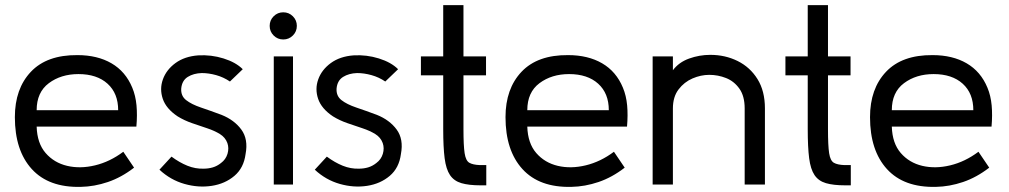

<svg xmlns="http://www.w3.org/2000/svg" viewBox="-20 -720 3938 749"><path d="M512 -226H123Q125 -161 158 -123Q191 -85 242 -73Q293 -61 351 -75Q409 -89 461 -128L503 -66Q454 -28 401 -10Q348 8 295 9Q170 12 104 -60.5Q38 -133 38 -263Q38 -374 100.5 -440Q163 -506 282 -505Q360 -505 415 -473Q470 -441 496 -378Q509 -347 512.5 -309Q516 -271 512 -226ZM286 -431Q218 -431 170.5 -395.5Q123 -360 123 -290H441Q441 -356 399.5 -393.5Q358 -431 286 -431Z M602 -58 649 -109Q680 -86 711 -73.5Q742 -61 774 -62Q793 -62 810 -67Q827 -72 842 -84Q861 -98 867.5 -120Q874 -142 867 -162Q859 -184 838 -197Q817 -210 788.5 -219.5Q760 -229 729.5 -239.5Q699 -250 673 -266Q628 -296 615 -334.5Q602 -373 615.5 -410.5Q629 -448 664.5 -474Q700 -500 753 -504Q804 -507 852 -492Q900 -477 927 -450L877 -402Q852 -419 823 -427Q794 -435 767 -435Q735 -434 712.5 -420Q690 -406 687 -375Q685 -346 706 -329.5Q727 -313 764 -300.5Q801 -288 844 -272Q894 -252 921.5 -214.5Q949 -177 938 -119Q931 -65 894.5 -34Q858 -3 806 5Q754 13 699.5 -2.5Q645 -18 602 -58Z M1085 -566Q1063 -566 1047.5 -581.5Q1032 -597 1032 -619Q1032 -641 1047.5 -656.5Q1063 -672 1085 -672Q1107 -672 1122.5 -656.5Q1138 -641 1138 -619Q1138 -597 1122.5 -581.5Q1107 -566 1085 -566ZM1123 0H1048V-500H1123Z M1208 -58 1255 -109Q1286 -86 1317 -73.5Q1348 -61 1380 -62Q1399 -62 1416 -67Q1433 -72 1448 -84Q1467 -98 1473.5 -120Q1480 -142 1473 -162Q1465 -184 1444 -197Q1423 -210 1394.5 -219.5Q1366 -229 1335.5 -239.5Q1305 -250 1279 -266Q1234 -296 1221 -334.5Q1208 -373 1221.5 -410.5Q1235 -448 1270.5 -474Q1306 -500 1359 -504Q1410 -507 1458 -492Q1506 -477 1533 -450L1483 -402Q1458 -419 1429 -427Q1400 -435 1373 -435Q1341 -434 1318.5 -420Q1296 -406 1293 -375Q1291 -346 1312 -329.5Q1333 -313 1370 -300.5Q1407 -288 1450 -272Q1500 -252 1527.5 -214.5Q1555 -177 1544 -119Q1537 -65 1500.5 -34Q1464 -3 1412 5Q1360 13 1305.5 -2.5Q1251 -18 1208 -58Z M1709 -216V-426H1622V-500H1709V-700H1788V-500H1876V-426H1788V-216Q1788 -152 1792.5 -122.5Q1797 -93 1811 -85Q1825 -77 1852 -76H1877V3H1855Q1809 3 1780 -5.5Q1751 -14 1735.5 -37Q1720 -60 1714.5 -103Q1709 -146 1709 -216Z M2426 -226H2037Q2039 -161 2072 -123Q2105 -85 2156 -73Q2207 -61 2265 -75Q2323 -89 2375 -128L2417 -66Q2368 -28 2315 -10Q2262 8 2209 9Q2084 12 2018 -60.5Q1952 -133 1952 -263Q1952 -374 2014.5 -440Q2077 -506 2196 -505Q2274 -505 2329 -473Q2384 -441 2410 -378Q2423 -347 2426.5 -309Q2430 -271 2426 -226ZM2200 -431Q2132 -431 2084.5 -395.5Q2037 -360 2037 -290H2355Q2355 -356 2313.5 -393.5Q2272 -431 2200 -431Z M2964 0H2885V-297Q2885 -345 2864.5 -374Q2844 -403 2812.5 -415.5Q2781 -428 2747 -428Q2714 -428 2681.5 -414Q2649 -400 2627 -371Q2605 -342 2605 -297V0H2526V-500H2605V-446Q2628 -477 2668 -491.5Q2708 -506 2751 -506Q2809 -506 2857.5 -482Q2906 -458 2935 -411.5Q2964 -365 2964 -297Z M3131 -216V-426H3044V-500H3131V-700H3210V-500H3298V-426H3210V-216Q3210 -152 3214.5 -122.5Q3219 -93 3233 -85Q3247 -77 3274 -76H3299V3H3277Q3231 3 3202 -5.5Q3173 -14 3157.5 -37Q3142 -60 3136.5 -103Q3131 -146 3131 -216Z M3848 -226H3459Q3461 -161 3494 -123Q3527 -85 3578 -73Q3629 -61 3687 -75Q3745 -89 3797 -128L3839 -66Q3790 -28 3737 -10Q3684 8 3631 9Q3506 12 3440 -60.5Q3374 -133 3374 -263Q3374 -374 3436.5 -440Q3499 -506 3618 -505Q3696 -505 3751 -473Q3806 -441 3832 -378Q3845 -347 3848.5 -309Q3852 -271 3848 -226ZM3622 -431Q3554 -431 3506.5 -395.5Q3459 -360 3459 -290H3777Q3777 -356 3735.5 -393.5Q3694 -431 3622 -431Z"/></svg>

Font: Kulim Park
Style: Regular
Weight: 400
Designer: Noponies / Dale Sattler
Foundry: Noponies
Version: Version 1.000; ttfautohint (v1.8.3)